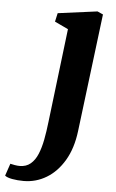

<svg xmlns="http://www.w3.org/2000/svg" viewBox="-177 -604 545 900"><g transform="rotate(5 96.0 -154.0)"><path d="M203 1.5Q193 83.5 159.2 140.5Q125.5 197.5 76 227.2Q26.5 257 -31.5 257Q-60 257 -84.8 252.5Q-109.5 248 -119.5 239.5L-100 182Q-93 184 -79.5 186.2Q-66 188.5 -56 188.5Q-25 188.5 -4.5 171.2Q16 154 28.5 124Q41 94 48.5 54.8Q56 15.5 61 -29L114 -470L50.5 -500L59.5 -540.5L245 -565L271.5 -553Z"/></g></svg>

Font: Merriweather 24pt ExtraBold
Style: Italic
Weight: 800
Italic angle: -7.8°
Version: Version 2.101